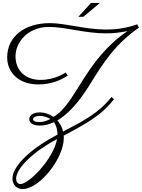

<svg xmlns="http://www.w3.org/2000/svg" viewBox="-20 -845 969 1312"><path d="M372 -22C444 -64 518 -144 595 -269C689 -420 763 -539 929 -656L918 -679C842 -652 773 -643 706 -643C564 -643 427 -687 321 -687C148 -687 29 -595 29 -453C29 -352 105 -268 242 -268C326 -268 396 -296 443 -329L429 -350C424 -347 357 -299 257 -299C158 -299 86 -359 86 -461C86 -555 169 -661 315 -661C425 -661 561 -617 705 -617C752 -617 801 -622 852 -633C556 -432 500 -134 345 -46C318 -66 283 -77 252 -77C210 -77 180 -59 180 -30C180 -3 209 13 252 13C284 13 316 5 349 -10C362 8 373 40 373 75C218 155 65 278 65 377C65 416 94 447 134 447C250 447 416 238 416 97C416 91 415 86 415 82C583 -7 680 -63 759 -168L741 -182C657 -73 547 -17 411 54C403 16 384 -8 372 -22ZM370 105C346 241 177 413 119 413C100 413 90 393 90 377C90 301 214 188 370 105ZM324 -32C302 -20 276 -11 248 -11C218 -11 206 -20 206 -31C206 -44 227 -53 251 -53C281 -53 305 -43 324 -32ZM663 -825H602L515 -730H549Z"/></svg>

Font: Parisienne
Style: Regular
Weight: 400
Designer: Astigmatic (AOETI)
Foundry: Astigmatic (AOETI)
Version: Version 1.000